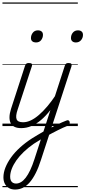

<svg xmlns="http://www.w3.org/2000/svg" viewBox="-20 -1030 698 1569"><path d="M153 17Q121 17 99.5 7Q78 -3 67.5 -23.5Q57 -44 57.5 -73Q58 -102 70 -140L185 -494Q190 -506 196 -510.5Q202 -515 216 -515Q233 -515 239 -509Q245 -503 241 -491L124 -134Q106 -81 115.5 -56Q125 -31 168 -31Q178 -31 182 -23.5Q186 -16 184.5 -7Q183 2 175.5 9.5Q168 17 153 17ZM273 -683Q256 -683 244.5 -692Q233 -701 233 -719Q233 -743 248 -762.5Q263 -782 290 -782Q308 -782 319.5 -773Q331 -764 331 -745Q331 -722 316.5 -702.5Q302 -683 273 -683ZM154 17Q143 17 138.5 9.5Q134 2 135.5 -7Q137 -16 145.5 -23.5Q154 -31 169 -31Q200 -31 232.5 -46.5Q265 -62 299 -91.5Q333 -121 368 -162.5Q403 -204 438 -257Q445 -268 454 -266.5Q463 -265 467.5 -257Q472 -249 466 -239Q429 -178 391.5 -130Q354 -82 315.5 -49.5Q277 -17 236.5 0Q196 17 154 17ZM370 29Q391 17 411 6.5Q431 -4 450.5 -13.5Q470 -23 488.5 -31Q507 -39 523 -45Q534 -50 541 -45.5Q548 -41 549.5 -32.5Q551 -24 547.5 -15.5Q544 -7 535 -3Q516 4 494.5 14Q473 24 450 35.5Q427 47 404.5 59Q382 71 359 84ZM103 519Q74 519 52.5 506.5Q31 494 19.5 471.5Q8 449 8 419Q8 381 24 340Q40 299 70 257Q100 215 143.5 175.5Q187 136 241 101Q264 86 288 72.5Q312 59 335 45L510 -494Q514 -506 520.5 -510.5Q527 -515 540 -515Q558 -515 563 -508Q568 -501 564 -488L315 276Q295 339 272 384.5Q249 430 223 460Q197 490 167 504.5Q137 519 103 519ZM111 470Q131 470 151 458.5Q171 447 190 422.5Q209 398 227 360Q245 322 262 269L314 109Q300 118 285 127Q270 136 256 145Q210 177 174 211.5Q138 246 113.5 281Q89 316 76 350Q63 384 63 415Q63 432 68.5 444.5Q74 457 85 463.5Q96 470 111 470ZM600 -683Q582 -683 571 -692.5Q560 -702 560 -719Q560 -745 575.5 -763.5Q591 -782 617 -782Q636 -782 647 -772.5Q658 -763 658 -745Q658 -720 642 -701.5Q626 -683 600 -683ZM0 490H616V500H0ZM0 -20H616V0H0ZM0 -505H616V-500H0ZM0 -1010H616V-1000H0Z"/></svg>

Font: Playwrite MX Guides
Style: Regular
Weight: 400
Designer: Veronika Burian, José Scaglione
Foundry: TypeTogether
Version: Version 1.003